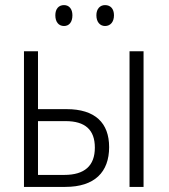

<svg xmlns="http://www.w3.org/2000/svg" viewBox="-20 -733 663 753"><path d="M197 -673C197 -647 210 -631 231 -631C251 -631 264 -646 264 -673C264 -698 251 -713 231 -713C210 -713 197 -698 197 -673ZM358 -673C358 -647 372 -631 392 -631C413 -631 427 -647 427 -673C427 -699 413 -713 392 -713C372 -713 358 -698 358 -673ZM74 0H236C351 0 408 -58 408 -156C408 -251 353 -305 241 -305H129V-532H74ZM488 0H543V-532H488ZM129 -47V-258H237C314 -258 352 -224 352 -154C352 -83 312 -47 232 -47Z"/></svg>

Font: Noto Sans Display SemiCondensed Light
Style: Regular
Weight: 300
Width: 4
Designer: Monotype Design Team
Foundry: Monotype Imaging Inc.
Version: Version 1.900